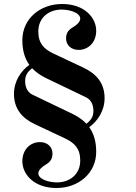

<svg xmlns="http://www.w3.org/2000/svg" viewBox="-20 -744 680 962"><path d="M50 -274C50 -199 90 -152 156 -121L307 -50C353 -28 382 0 382 60C382 132 327 170 265 170C229 170 172 156 172 124C172 108 191 92 206 83C227 71 243 56 243 26C243 -8 218 -32 180 -32C132 -32 92 5 92 64C92 128 149 198 263 198C373 198 462 124 462 17C462 -35 450 -75 427 -107C468 -136 504 -188 504 -252C504 -327 464 -374 398 -405L247 -476C201 -498 172 -526 172 -586C172 -658 227 -696 289 -696C325 -696 382 -682 382 -650C382 -634 363 -618 348 -609C327 -597 311 -582 311 -552C311 -518 336 -494 374 -494C422 -494 462 -531 462 -590C462 -654 405 -724 291 -724C181 -724 92 -650 92 -543C92 -491 104 -451 127 -419C86 -390 50 -338 50 -274ZM106 -337C106 -363 114 -381 141 -402C160 -382 183 -366 212 -352L412 -256C436 -244 448 -219 448 -189C448 -163 440 -145 413 -124C394 -144 371 -160 342 -174L142 -270C118 -282 106 -307 106 -337Z"/></svg>

Font: Old Standard
Style: Bold
Weight: 700
Designer: Alexey Kryukov <alexios@thessalonica.org.ru>
Version: Version 2.0.2